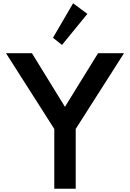

<svg xmlns="http://www.w3.org/2000/svg" viewBox="-20 -1149 792 1169"><path d="M310.5 0H441V-364L735 -825H577L375.5 -498.5L174.5 -825H16.5L310.5 -364ZM357.5 -875.5 512 -1064.5 425 -1129 302.5 -919Z"/></svg>

Font: Spartan SemiBold
Style: Regular
Weight: 600
Designer: Matt Bailey, Mirko Velimirovic
Foundry: Matt Bailey
Version: Version 1.003; ttfautohint (v1.8.3)